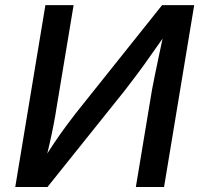

<svg xmlns="http://www.w3.org/2000/svg" viewBox="-20 -748 800 768"><path d="M636.2 0H523.4L587.9 -388.2Q591.8 -409.2 598.9 -444.3Q606 -479.5 616 -526.4Q626 -573.2 637.7 -628.4H654.8Q611.3 -566.9 581.5 -524.4Q551.8 -481.9 527.8 -450Q503.9 -418 480 -387.2L169.9 0H41L161.6 -727.5H274.4L205.6 -313.5Q201.7 -287.1 194.8 -251.5Q188 -215.8 179 -175.8Q169.9 -135.7 159.2 -94.7H145Q171.4 -138.7 196.8 -176.3Q222.2 -213.9 244.4 -243.9Q266.6 -273.9 282.7 -294.4L628.4 -727.5H756.8Z"/></svg>

Font: Inter Medium
Style: Italic
Weight: 500
Italic angle: -9.3988°
Designer: Rasmus Andersson
Foundry: rsms
Version: Version 4.001;git-66647c0bb